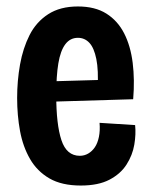

<svg xmlns="http://www.w3.org/2000/svg" viewBox="-20 -561 468 594"><path d="M230 13Q171 13 133 -9Q95 -31 73 -69Q51 -107 42 -155.5Q33 -204 33 -258Q33 -311 42 -361.5Q51 -412 71.5 -452.5Q92 -493 129 -517Q166 -541 221 -541Q274 -541 309 -519Q344 -497 364 -458Q384 -419 390.5 -366.5Q397 -314 392 -254L125 -246V-309L300 -314L282 -288Q285 -344 278 -378.5Q271 -413 256.5 -428.5Q242 -444 221 -444Q197 -444 182 -424Q167 -404 160.5 -365Q154 -326 154 -266Q154 -176 170 -127.5Q186 -79 227 -79Q241 -79 253 -86Q265 -93 273.5 -105.5Q282 -118 286 -137.5Q290 -157 288 -181L398 -174Q401 -146 395.5 -113.5Q390 -81 371.5 -52Q353 -23 318.5 -5Q284 13 230 13Z"/></svg>

Font: Bricolage Grotesque Condensed SemiBold
Style: Regular
Weight: 600
Width: 3
Designer: Mathieu Triay
Foundry: Atelier Triay
Version: Version 1.000;gftools[0.9.30]